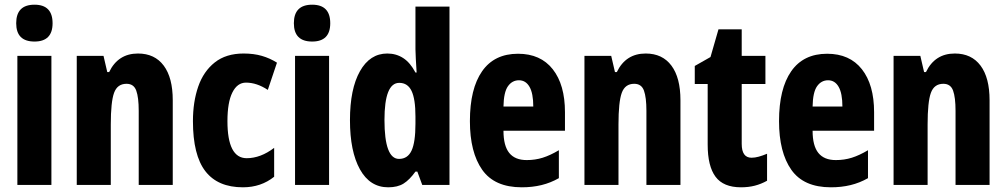

<svg xmlns="http://www.w3.org/2000/svg" viewBox="-20 -788 4288 818"><path d="M127 -768Q204 -768 204 -689Q204 -611 127 -611Q49 -611 49 -689Q49 -768 127 -768ZM199 -550V0H54V-550Z M568 -560Q639 -560 677.5 -508.5Q716 -457 716 -361V0H571V-316Q571 -373 560.5 -402Q550 -431 519 -431Q480 -431 466 -392.5Q452 -354 452 -258V0H307V-550H421L437 -481H445Q483 -560 568 -560Z M1015 10Q908 10 855 -58.5Q802 -127 802 -272Q802 -354 824.5 -419Q847 -484 895 -522Q943 -560 1018 -560Q1061 -560 1095.5 -550Q1130 -540 1160 -521L1121 -405Q1074 -436 1028 -436Q991 -436 970 -394Q949 -352 949 -272Q949 -114 1031 -114Q1090 -114 1148 -158V-35Q1092 10 1015 10Z M1310 -768Q1387 -768 1387 -689Q1387 -611 1310 -611Q1232 -611 1232 -689Q1232 -768 1310 -768ZM1382 -550V0H1237V-550Z M1634 10Q1556 10 1513.5 -66.5Q1471 -143 1471 -276Q1471 -409 1513.5 -484.5Q1556 -560 1630 -560Q1668 -560 1698 -540.5Q1728 -521 1750 -479H1755Q1753 -513 1751.5 -538Q1750 -563 1750 -578V-760H1895V0H1779L1758 -57H1750Q1725 -22 1699.5 -6Q1674 10 1634 10ZM1680 -111Q1717 -111 1733.5 -146.5Q1750 -182 1750 -261V-292Q1750 -366 1733.5 -400.5Q1717 -435 1681 -435Q1618 -435 1618 -277Q1618 -111 1680 -111Z M2187 -559Q2283 -559 2335 -493Q2387 -427 2387 -310V-231H2125Q2125 -167 2149.5 -136.5Q2174 -106 2224 -106Q2260 -106 2292 -116Q2324 -126 2361 -148V-29Q2326 -9 2287 0.5Q2248 10 2203 10Q2087 10 2034.5 -64.5Q1982 -139 1982 -272Q1982 -410 2034 -484.5Q2086 -559 2187 -559ZM2191 -446Q2162 -446 2144 -420.5Q2126 -395 2125 -334H2252Q2252 -390 2236 -418Q2220 -446 2191 -446Z M2731 -560Q2802 -560 2840.5 -508.5Q2879 -457 2879 -361V0H2734V-316Q2734 -373 2723.5 -402Q2713 -431 2682 -431Q2643 -431 2629 -392.5Q2615 -354 2615 -258V0H2470V-550H2584L2600 -481H2608Q2646 -560 2731 -560Z M3182 -116Q3196 -116 3212.5 -120.5Q3229 -125 3248 -133V-18Q3223 -4 3196 3Q3169 10 3137 10Q3062 10 3028.5 -35Q2995 -80 2995 -172V-430H2940V-507L3007 -545L3041 -663H3140V-550H3241V-430H3140V-175Q3140 -116 3182 -116Z M3504 -559Q3600 -559 3652 -493Q3704 -427 3704 -310V-231H3442Q3442 -167 3466.5 -136.5Q3491 -106 3541 -106Q3577 -106 3609 -116Q3641 -126 3678 -148V-29Q3643 -9 3604 0.5Q3565 10 3520 10Q3404 10 3351.5 -64.5Q3299 -139 3299 -272Q3299 -410 3351 -484.5Q3403 -559 3504 -559ZM3508 -446Q3479 -446 3461 -420.5Q3443 -395 3442 -334H3569Q3569 -390 3553 -418Q3537 -446 3508 -446Z M4048 -560Q4119 -560 4157.5 -508.5Q4196 -457 4196 -361V0H4051V-316Q4051 -373 4040.5 -402Q4030 -431 3999 -431Q3960 -431 3946 -392.5Q3932 -354 3932 -258V0H3787V-550H3901L3917 -481H3925Q3963 -560 4048 -560Z"/></svg>

Font: Noto Sans Lao Looped ExtraCondensed ExtraBold
Style: Regular
Weight: 800
Width: 2
Designer: Mark Frömberg, Ben Mitchell
Foundry: The Fontpad Ltd
Version: Version 1.002; ttfautohint (v1.8.4.7-5d5b)